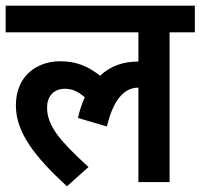

<svg xmlns="http://www.w3.org/2000/svg" viewBox="-20 -642 707 677"><path d="M0 -528H468V-425H467C414 -425 369 -409 333 -375C289 -409 249 -426 191 -426C119 -426 36 -382 36 -270C36 -175 103 -89 216 15L292 -53C193 -144 146 -197 146 -263C146 -301 168 -329 209 -329C237 -329 258 -317 279 -299C269 -277 261 -253 255 -226L357 -196C383 -307 429 -333 468 -333V0H578V-528H667V-622H0Z"/></svg>

Font: Noto Sans Devanagari UI SemiCondensed SemiBold
Style: Regular
Weight: 600
Width: 4
Designer: Jelle Bosma - Monotype Design Team
Foundry: Monotype Imaging Inc.
Version: Version 2.004